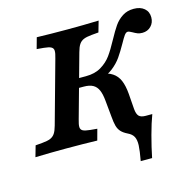

<svg xmlns="http://www.w3.org/2000/svg" viewBox="-126 -689 945 948"><g transform="rotate(-15 346.5 -214.5)"><path d="M-19 0 -2.9 -56.5 32.8 -59.6Q59.6 -62 74.2 -68.2Q88.7 -74.4 97.6 -87.6Q106.4 -100.7 113.3 -125.8L202 -445.2Q209.7 -470.7 209.1 -483.6Q208.6 -496.5 197.5 -502.5Q186.4 -508.6 160.4 -511L125 -514.1L140.7 -570.6Q207.7 -568.5 297 -568.5H297.6H300.3Q375.6 -568.5 457 -571L440.8 -514.5L405.2 -511.4Q378.4 -508.9 363.8 -502.7Q349.2 -496.5 340.4 -483.4Q331.5 -470.3 324.7 -445.2L235.9 -125.8Q228.3 -100.3 228.8 -87.4Q229.4 -74.4 240.3 -68.4Q251.2 -62.4 277.2 -60L312.5 -56.8L297.2 -0.4Q230.7 -2.4 141 -2.4H139.5H137.7Q62.4 -2.4 -19 0ZM451.1 4.7Q430.4 -5.5 419.3 -17.6Q408.1 -29.6 402.9 -47.7Q397.8 -65.9 395.4 -96.4L387.4 -179Q384.3 -213.6 375.3 -234.4Q366.4 -255.2 348.7 -265.1Q331.1 -275 301.8 -275H263.1L276 -321.8H325.5Q371.7 -321.8 403.6 -341.1Q435.6 -360.4 455.9 -388.3Q476.2 -416.3 500.7 -461.8Q522.6 -502.2 539.3 -526.3Q556.1 -550.3 580.6 -566.3Q605.1 -582.3 638.7 -582.3Q672.5 -582.3 692.4 -565.3Q712.4 -548.4 712.4 -519.5Q712.4 -492.2 694.9 -474.4Q677.4 -456.5 650.5 -456.5Q636.6 -456.5 626.1 -460.6Q615.6 -464.7 603 -472.1Q597 -475.3 591.3 -477.9Q585.7 -480.6 581.3 -480.6Q572.4 -480.6 563.7 -468.7Q555.1 -456.8 540.9 -431Q520.4 -394.5 502.5 -368.8Q484.6 -343.1 456.2 -320.7Q427.8 -298.2 390 -290.6L397 -315.3Q434.7 -309.8 457.6 -294.5Q480.6 -279.3 492.1 -252.3Q503.6 -225.4 507.1 -183.1L513 -104Q515.3 -77.6 525.6 -67Q536 -56.5 559.7 -56.5H593.5Q578.2 -16.1 562.5 42.3Q546.8 100.8 536.3 153.2H478.2Q487.5 102.2 488.7 75Q489.8 47.8 481.5 31.4Q473.2 15 451.1 4.7Z"/></g></svg>

Font: Playfair Micro SmCond SmLight
Style: Italic
Weight: 360
Width: 4
Italic angle: -15.6°
Designer: Claus Eggers Sørensen
Foundry: Claus Eggers Sørensen
Version: Version 2.203;Glyphs 3.3 (3326)